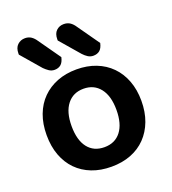

<svg xmlns="http://www.w3.org/2000/svg" viewBox="-133 -817 837 933"><g transform="rotate(-20 285.0 -350.5)"><path d="M285 15Q229 15 184 -2.5Q139 -20 107 -52.5Q75 -85 57.5 -131.5Q40 -178 40 -237Q40 -295 57.5 -341.5Q75 -388 107.5 -420.5Q140 -453 185 -470.5Q230 -488 285 -488Q340 -488 385 -470.5Q430 -453 462.5 -420Q495 -387 512.5 -340.5Q530 -294 530 -237Q530 -179 512.5 -132.5Q495 -86 463 -53Q431 -20 386 -2.5Q341 15 285 15ZM169 -237Q169 -164 199.5 -125Q230 -86 285 -86Q340 -86 370.5 -125.5Q401 -165 401 -237Q401 -309 370 -348.5Q339 -388 285 -388Q231 -388 200 -348.5Q169 -309 169 -237ZM47 -651V-657Q47 -686 63 -701Q79 -716 102 -716Q120 -716 133.5 -707Q147 -698 158 -681L237 -569Q231 -543 218 -532.5Q205 -522 186 -522Q170 -522 157.5 -530.5Q145 -539 134 -550ZM248 -651V-657Q248 -686 263.5 -701Q279 -716 302 -716Q321 -716 334.5 -707Q348 -698 359 -681L438 -569Q432 -543 419 -532.5Q406 -522 386 -522Q371 -522 358.5 -530Q346 -538 335 -550Z"/></g></svg>

Font: Baloo 2 Latin SemiBold
Style: Regular
Weight: 400
Designer: Sarang Kulkarni and Ek Type
Foundry: Ek Type
Version: Version 1.001